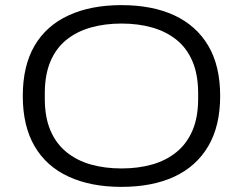

<svg xmlns="http://www.w3.org/2000/svg" viewBox="-20 -718 949 750"><path d="M454 12Q335 12 248 -28Q161 -68 115 -147Q69 -226 69 -343Q69 -461 115 -539.5Q161 -618 248 -658Q335 -698 454 -698Q575 -698 661 -658Q747 -618 793.5 -539.5Q840 -461 840 -343Q840 -226 793.5 -147Q747 -68 661 -28Q575 12 454 12ZM455 -60Q520 -60 574.5 -75.5Q629 -91 669.5 -124Q710 -157 732 -208.5Q754 -260 754 -332V-354Q754 -426 732 -478Q710 -530 669.5 -562.5Q629 -595 574.5 -610.5Q520 -626 455 -626Q389 -626 334.5 -610.5Q280 -595 239.5 -562.5Q199 -530 177 -478Q155 -426 155 -354V-332Q155 -260 177 -208.5Q199 -157 239.5 -124Q280 -91 334.5 -75.5Q389 -60 455 -60Z"/></svg>

Font: Archivo SemiExpanded Light
Style: Regular
Weight: 300
Width: 6
Designer: Hector Gatti
Foundry: Omnibus-Type
Version: Version 2.001